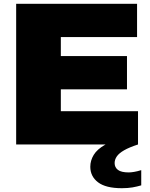

<svg xmlns="http://www.w3.org/2000/svg" viewBox="-20 -760 789 1010"><path d="M65 0V-740H701V-565H300V-175H706V0ZM179 -290V-465H648V-290ZM621 230Q536.5 230 495.8 199Q455 168 455 117Q455 84.5 473 54.8Q491 25 533.5 1Q576 -23 650 -39L706 0Q660 15 633 30.5Q606 46 594.5 62.8Q583 79.5 583 98Q583 120.5 600.5 133.8Q618 147 657 147Q669 147 685.5 144.2Q702 141.5 723 135V215Q701.5 221.5 677 225.8Q652.5 230 621 230Z"/></svg>

Font: Encode Sans SC Expanded Black
Style: Regular
Weight: 900
Width: 7
Designer: Multiple Designers
Foundry: Impallari Type
Version: Version 3.002